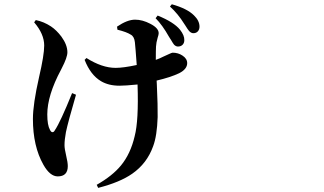

<svg xmlns="http://www.w3.org/2000/svg" viewBox="-20 -826 1540 914"><path d="M447.3 68.4 440.4 53.7Q514.6 11.7 555.7 -38.1Q601.6 -93.8 621.1 -177.7Q640.6 -252 634.8 -423.8Q576.2 -418 548.8 -418Q497.1 -418 460.9 -439.5Q411.1 -468.8 382.8 -541L391.6 -549.8Q465.8 -502.9 530.3 -502.9Q567.4 -502.9 630.9 -516.6Q625 -598.6 622.1 -625Q619.1 -652.3 602.5 -661.1Q583 -673.8 539.1 -684.6L537.1 -699.2Q585.9 -732.4 623 -732.4Q658.2 -732.4 695.3 -712.9Q735.4 -692.4 735.4 -668Q735.4 -661.1 730.5 -646.5Q723.6 -623 722.7 -604.5Q721.7 -587.9 721.7 -541Q743.2 -548.8 755.9 -555.7Q767.6 -560.5 782.7 -567.9Q797.9 -575.2 801.8 -575.2Q828.1 -575.2 848.6 -561.5Q871.1 -546.9 871.1 -525.4Q871.1 -497.1 833 -477.5Q792 -458 725.6 -442.4Q725.6 -436.5 726.6 -423.8Q731.4 -320.3 730.5 -268.6Q727.5 -178.7 709 -129.9Q679.7 -47.9 609.4 1Q550.8 42 447.3 68.4ZM254.9 13.7Q217.8 13.7 186.5 -42Q136.7 -129.9 136.7 -259.8Q136.7 -330.1 166 -459Q190.4 -563.5 190.4 -609.4Q190.4 -664.1 142.6 -719.7L150.4 -730.5Q188.5 -722.7 222.7 -700.2Q249 -682.6 272.5 -651.4Q300.8 -612.3 300.8 -577.1Q300.8 -552.7 274.4 -502Q271.5 -497.1 270.5 -494.1Q205.1 -372.1 205.1 -281.2Q205.1 -230.5 217.8 -208Q222.7 -197.3 229.5 -196.8Q236.3 -196.3 241.2 -206.1Q267.6 -245.1 323.2 -382.8L341.8 -375Q303.7 -244.1 293.9 -197.3Q287.1 -161.1 287.1 -134.8Q287.1 -118.2 294.9 -85.4Q302.7 -52.7 302.7 -35.2Q302.7 13.7 254.9 13.7ZM827.1 -604.5Q817.4 -604.5 808.6 -613.3Q803.7 -619.1 793 -637.7Q792 -639.6 791 -640.6Q789.1 -644.5 784.2 -651.4Q752.9 -707 720.7 -739.3L730.5 -752Q807.6 -720.7 836.9 -684.6Q858.4 -657.2 857.4 -634.8Q857.4 -621.1 849.1 -612.8Q840.8 -604.5 827.1 -604.5ZM900.4 -668Q889.6 -668 879.9 -678.7Q874 -685.5 861.3 -706.1Q860.4 -708 857.4 -711.9Q827.1 -760.7 789.1 -794.9L797.9 -805.7Q871.1 -785.2 903.3 -752.9Q929.7 -727.5 929.7 -699.2Q929.7 -685.5 921.9 -676.8Q914.1 -668 900.4 -668Z"/></svg>

Font: Bpmf GenRyu Min B
Style: B
Weight: 700
Foundry: But Ko
Version: Version 1.320